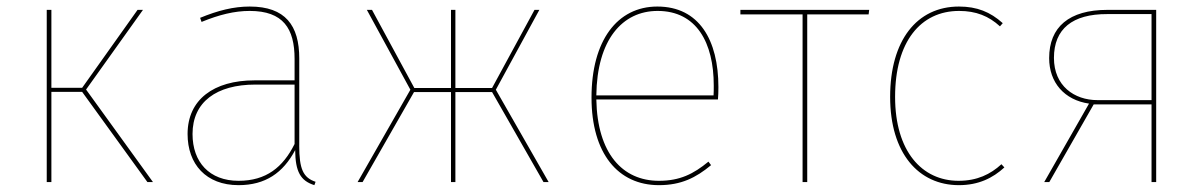

<svg xmlns="http://www.w3.org/2000/svg" viewBox="-20 -548 3621 578"><path d="M410.4 -518.3H394.1L227.3 -283.7H134.7V-518.3H120.7V0H134.7V-271.4H227.3L423.7 0H440.4L239.1 -278.4Z M880.9 -110V-372C880.9 -471.4 839.1 -528.3 731.7 -528.3C683.1 -528.3 636.1 -516.4 582.4 -494.3L586.8 -482C639.7 -503.7 685.7 -515.1 731.7 -515.1C832.6 -515.1 866.8 -462.1 866.8 -370.7V-306.1H746.3C623.3 -306.1 544.7 -248.1 544.7 -144.6C544.7 -53.8 600.3 9.4 698.1 9.4C778.7 9.4 832.3 -27.5 868.6 -96.2C869.1 -30.9 884.8 -3.7 926.4 9.4L930 -0.7C892.6 -13.3 880.8 -39.1 880.8 -110ZM698.1 -3.7C610.3 -3.7 559.6 -60 559.6 -144.6C559.6 -241 631.6 -293.4 748.8 -293.4H866.8V-114.5C831.8 -44.3 781.3 -3.7 698.1 -3.7Z M1603.7 -518.3H1589.1L1461.3 -283.1H1350.9V-518.3H1337.7V-283.1H1227.3L1099.9 -518.3H1084.4L1215.4 -277.9L1056.6 0H1071.6L1226.4 -270.9H1337.7V0H1350.9V-270.9H1461.3L1616.1 0H1631.6L1472.7 -277.9Z M2142.7 -285.9C2142.7 -427 2084.9 -528.3 1958.9 -528.3C1838.4 -528.3 1760.7 -426 1760.7 -254.3C1760.7 -86.3 1840.3 9.4 1963.6 9.4C2030.6 9.4 2075.1 -13 2120.6 -50.8L2112.7 -61.4C2067.7 -24.3 2026.9 -3.7 1963.6 -3.7C1853.9 -3.7 1778.2 -86.2 1775.2 -248.6H2141.3C2142.3 -260.4 2142.7 -271.4 2142.7 -285.8ZM2128.1 -260.8H1775.2C1777.1 -428 1853.2 -515.1 1959.7 -515.1C2077 -515.1 2128.7 -419.4 2128.7 -290.6C2128.7 -277.1 2128.7 -270.8 2128.1 -260.8Z M2596.6 -518.3H2208.9V-504.7H2396.1V0H2410.1V-504.7H2594.9Z M2866.9 -528.3C2740 -528.3 2659.7 -426 2659.7 -256.4C2659.7 -86.4 2745.6 9.4 2866.6 9.4C2925.9 9.4 2968.9 -12.1 3003.6 -44L2994.7 -53.6C2961.7 -23.4 2921.7 -3.7 2865.7 -3.7C2755.6 -3.7 2674.6 -92.3 2674.6 -256.4C2674.6 -422.4 2751.4 -515.1 2867.3 -515.1C2918.3 -515.1 2956.6 -499.6 2990.3 -468.7L2998.7 -478.3C2961.1 -512.1 2921.1 -528.3 2866.9 -528.3Z M3313.9 -518.3C3198.4 -518.3 3138.4 -466.7 3138.4 -373.1C3138.4 -299.4 3184.3 -246.9 3258.4 -236.1L3123.6 0H3138.9L3272.5 -233.8H3446.6V0H3460.6V-518.3ZM3283.8 -246.6C3213.8 -246.6 3152.8 -289.8 3152.8 -373.6C3152.8 -461 3208.4 -506 3313.4 -505.6H3446.6V-246.6Z"/></svg>

Font: Fira Sans Hair
Style: Regular
Weight: 100
Designer: bBox Type GmbH & Carrois Corporate GbR & Edenspiekermann AG
Foundry: bBox Type GmbH & Carrois Corporate GbR & Edenspiekermann AG
Version: Version 4.300;PS 004.300;hotconv 1.0.88;makeotf.lib2.5.64775